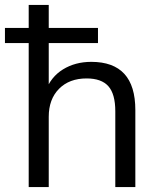

<svg xmlns="http://www.w3.org/2000/svg" viewBox="-37 -756 643 776"><path d="M79 0V-582H-17V-643H79V-736H160V-643H359V-582H160V-387H147Q168 -445 217.5 -475.5Q267 -506 332 -506Q421 -506 465.5 -457.5Q510 -409 510 -311V0H429V-306Q429 -376 401 -407.5Q373 -439 313 -439Q243 -439 201.5 -397Q160 -355 160 -284V0Z"/></svg>

Font: Mulish ExtraLight
Style: Regular
Weight: 400
Version: Version 3.603